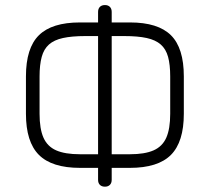

<svg xmlns="http://www.w3.org/2000/svg" viewBox="-20 -692 808 740"><path d="M395 -45V-97.5H480.5Q538 -97.5 572 -112.5Q606 -127.5 621 -161.5Q636 -195.5 636 -253.5V-397.5Q636 -442.5 627.8 -472.8Q619.5 -503 599.5 -520.5Q579.5 -538 545.5 -545.5Q511.5 -553 459 -553H395V-605.5H481Q589 -605.5 638.8 -556.2Q688.5 -507 688.5 -397.5V-253.5Q688.5 -145 638.8 -95Q589 -45 480.5 -45ZM288.5 -45Q180 -45 130 -95Q80 -145 80 -253.5V-397.5Q80 -507 130 -556.2Q180 -605.5 288 -605.5H374V-553H308.5Q257 -553 222.8 -545.5Q188.5 -538 168.8 -520.5Q149 -503 140.8 -472.8Q132.5 -442.5 132.5 -397.5V-253.5Q132.5 -195.5 147.5 -161.5Q162.5 -127.5 196.5 -112.5Q230.5 -97.5 288.5 -97.5H374V-45ZM384.5 27.5Q372 27.5 365 20.5Q358 13.5 358 1V-646Q358 -658.5 365 -665.5Q372 -672.5 384.5 -672.5Q396.5 -672.5 403.5 -665.5Q410.5 -658.5 410.5 -646V1Q410.5 13.5 403.5 20.5Q396.5 27.5 384.5 27.5Z"/></svg>

Font: Jura Light
Style: Regular
Weight: 400
Version: Version 5.106